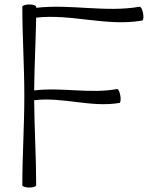

<svg xmlns="http://www.w3.org/2000/svg" viewBox="-20 -830 702 860"><path d="M80 -800C80 -667 89 -533 89 -400C89 -267 80 -133 80 0C80 5 94 10 111 10C129 10 142 5 142 0C142 -127 134 -254 133 -381C260 -397 388 -347 515 -369C520 -370 522 -385 519 -402C516 -419 510 -432 504 -431C382 -409 256 -440 133 -425C134 -534 140 -643 142 -751C300 -769 459 -710 617 -738C622 -739 624 -753 621 -770C618 -787 611 -800 606 -800C453 -773 296 -813 142 -795C142 -796 142 -798 142 -800C142 -805 129 -810 111 -810C94 -810 80 -805 80 -800Z"/></svg>

Font: Nupuram ExtraLight
Style: Regular
Weight: 200
Designer: Santhosh Thottingal (santhosh.thottingal@gmail.com)
Foundry: SMC
Version: Version 1.000